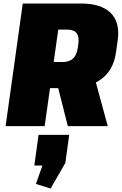

<svg xmlns="http://www.w3.org/2000/svg" viewBox="-20 -720 698 1096"><path d="M110 -700H442Q557 -700 611.5 -646.5Q666 -593 652 -491L642 -420Q628 -321 559 -269Q490 -217 373 -217H256L277 -366H338Q375 -366 396.5 -385.5Q418 -405 424 -447L427 -468Q433 -510 417.5 -530.5Q402 -551 364 -551H263L319 -597L235 0H12ZM302 -258H525L595 0H367ZM375 50 353 210 269 356 185 330 263 109 341 225H176L200 50Z"/></svg>

Font: Pathway Extreme Condensed Black
Style: Italic
Weight: 900
Width: 3
Italic angle: -8°
Version: Version 1.001;gftools[0.9.26]